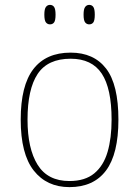

<svg xmlns="http://www.w3.org/2000/svg" viewBox="-20 -758 571 788"><path d="M265 10Q172 10 118.5 -58Q65 -126 65 -267Q65 -407 117 -474.5Q169 -542 270 -542Q365 -542 415.5 -476.5Q466 -411 466 -267Q466 -126 415 -58Q364 10 265 10ZM265 -15Q329 -15 367 -46.5Q405 -78 421.5 -134.5Q438 -191 438 -267Q438 -395 397.5 -456Q357 -517 270 -517Q176 -517 134.5 -454.5Q93 -392 93 -267Q93 -148 134.5 -81.5Q176 -15 265 -15ZM346 -658Q336 -658 329.5 -666Q323 -674 323 -698Q323 -721 329.5 -729.5Q336 -738 346 -738Q357 -738 363 -729.5Q369 -721 369 -698Q369 -674 363 -666Q357 -658 346 -658ZM185 -658Q175 -658 168.5 -666Q162 -674 162 -698Q162 -721 168.5 -729.5Q175 -738 185 -738Q196 -738 202 -729.5Q208 -721 208 -698Q208 -674 202 -666Q196 -658 185 -658Z"/></svg>

Font: Noto Rashi Hebrew Thin
Style: Regular
Weight: 250
Version: Version 1.006